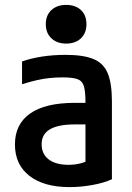

<svg xmlns="http://www.w3.org/2000/svg" viewBox="-20 -754 540 784"><path d="M264 10Q159 10 100 -36Q41 -82 41 -164Q41 -247 103 -290.5Q165 -334 285 -334H382V-246H286Q218 -246 184 -226Q150 -206 150 -165Q150 -125 179 -103Q208 -81 260 -81Q288 -81 313 -88Q338 -95 358 -109L329 -49V-337Q329 -380 322.5 -402Q316 -424 296 -431Q276 -438 236 -438Q209 -438 184 -435.5Q159 -433 132 -427Q105 -421 70 -410V-503Q106 -516 151.5 -523Q197 -530 248 -530Q320 -530 361.5 -513Q403 -496 420 -454.5Q437 -413 437 -340V-22Q404 -7 357 1.5Q310 10 264 10ZM250 -576Q213 -576 190 -597.5Q167 -619 167 -655Q167 -692 190 -713Q213 -734 250 -734Q288 -734 310.5 -713Q333 -692 333 -655Q333 -619 310.5 -597.5Q288 -576 250 -576Z"/></svg>

Font: M PLUS Code Latin Medium
Style: Regular
Weight: 500
Designer: Coji Morishita
Foundry: UNDERFOREST DESIGN
Version: Version 1.002; ttfautohint (v1.8.3)